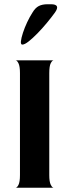

<svg xmlns="http://www.w3.org/2000/svg" viewBox="-20 -884 327 904"><path d="M53 0Q60 0 67 -13.5Q74 -27 74 -60V-540Q74 -572 67 -586Q60 -600 53 -600H233Q226 -600 219 -586.5Q212 -573 212 -539V-60Q212 -28 219 -14Q226 0 233 0ZM85 -674Q77 -674 78.5 -689.5Q80 -705 88 -729.5Q96 -754 108 -779.5Q120 -805 133 -825Q146 -847 162.5 -855.5Q179 -864 204 -864H220Q267 -864 238 -824Q222 -802 200.5 -776Q179 -750 156.5 -727Q134 -704 115 -689Q96 -674 85 -674Z"/></svg>

Font: Red Rose SemiBold
Style: Regular
Weight: 600
Designer: Jaikishan Patel
Version: Version 2.000